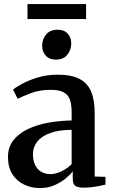

<svg xmlns="http://www.w3.org/2000/svg" viewBox="-20 -920 560 950"><path d="M177 10.5Q135 10.5 99 -6.8Q63 -24 41.2 -58.2Q19.5 -92.5 19.5 -143.5Q19.5 -192 46.2 -226Q73 -260 118.2 -281.5Q163.5 -303 219.5 -313Q275.5 -323 334.5 -324V-363.5Q334.5 -402.5 325.8 -427Q317 -451.5 294.5 -463.5Q272 -475.5 231 -475.5Q176.5 -475.5 134.5 -459.8Q92.5 -444 67.5 -431L44.5 -476.5Q57.5 -488 89.8 -505.5Q122 -523 167.2 -536.8Q212.5 -550.5 265 -550.5Q332 -550.5 372.2 -530.2Q412.5 -510 430.5 -467.8Q448.5 -425.5 448.5 -359.5V-46.5L502 -45V-6.5Q491 -4 472.8 -0.2Q454.5 3.5 434 6Q413.5 8.5 394.5 8.5Q365.5 8.5 352.8 0Q340 -8.5 340 -37V-72.5Q329 -57.5 306 -38Q283 -18.5 250.5 -4Q218 10.5 177 10.5ZM229 -58.5Q255 -58.5 283.8 -72.2Q312.5 -86 334.5 -107.5V-277.5Q271 -277.5 228.5 -262Q186 -246.5 164.5 -219.5Q143 -192.5 143 -157.5Q143 -125 154.2 -102.8Q165.5 -80.5 185 -69.5Q204.5 -58.5 229 -58.5ZM256 -625Q224 -625 206.2 -645Q188.5 -665 188.5 -694Q188.5 -726 208.2 -749.5Q228 -773 264.5 -773H265.5Q297.5 -773 315 -753.5Q332.5 -734 332.5 -705Q332.5 -673 313 -649Q293.5 -625 257 -625ZM406 -900V-825.5H116V-900Z"/></svg>

Font: Merriweather 60pt SemiBold
Style: Regular
Weight: 600
Version: Version 2.100